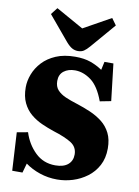

<svg xmlns="http://www.w3.org/2000/svg" viewBox="-106 -1059 826 1142"><g transform="rotate(10 307.5 -488.0)"><path d="M320 14Q265 14 215 -3Q165 -20 127 -48L111 9H49L36 -221L102 -233Q124 -163 173.5 -115Q223 -67 295 -67Q345 -67 371.5 -89.5Q398 -112 398 -150Q398 -195 361 -219Q324 -243 250 -266Q214 -278 177 -294.5Q140 -311 109.5 -336.5Q79 -362 60.5 -400.5Q42 -439 42 -494Q42 -533 57.5 -573.5Q73 -614 104.5 -648Q136 -682 185 -703Q234 -724 301 -724Q355 -724 393.5 -710.5Q432 -697 466 -674L477 -724H531L557 -501L490 -488Q458 -575 411 -609.5Q364 -644 314 -644Q273 -644 246.5 -623.5Q220 -603 220 -564Q220 -530 238.5 -509.5Q257 -489 288 -475.5Q319 -462 358 -450Q402 -436 442.5 -418.5Q483 -401 515.5 -375.5Q548 -350 567 -312Q586 -274 586 -220Q586 -161 562.5 -117Q539 -73 500 -44Q461 -15 414.5 -0.5Q368 14 320 14ZM310 -760Q291 -760 274.5 -769Q258 -778 238 -801L114 -949L146 -990L312 -897L477 -989L506 -949L378 -800Q360 -779 345.5 -769.5Q331 -760 310 -760Z"/></g></svg>

Font: Literata 36pt ExtraBold
Style: Regular
Weight: 800
Designer: Latin by Veronika Burian and Jose Scaglione. Greek by Irene Vlachou. Cyrillic by Vera Evstafieva.
Foundry: TypeTogether
Version: Version 3.002